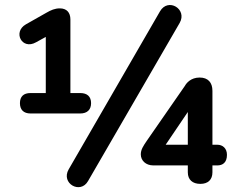

<svg xmlns="http://www.w3.org/2000/svg" viewBox="-20 -743 952 780"><path d="M104 -282H306C334 -282 350 -297 350 -324C350 -351 334 -365 306 -365H266V-664C266 -692 251 -709 223 -709C203 -709 187 -702 168 -691L85 -644C31 -613 69 -539 126 -571L166 -593V-365H104C76 -365 61 -351 61 -324C61 -297 76 -282 104 -282ZM338 -8 710 -650C742 -706 663 -754 630 -697L259 -55C226 2 307 48 338 -8ZM794 4C825 4 843 -13 843 -43V-71H863C884 -71 902 -82 902 -114C902 -141 884 -155 863 -155H843V-374C843 -408 825 -428 791 -428C755 -428 737 -405 731 -394L577 -172C562 -150 552 -135 552 -116C552 -91 572 -71 603 -71H743V-43C743 -13 762 4 794 4ZM743 -155H653L743 -288Z"/></svg>

Font: SN Pro SemiBold
Style: Regular
Weight: 600
Designer: Tobias Whetton
Foundry: Supernotes
Version: Version 1.003;Glyphs 3.3 (3324)